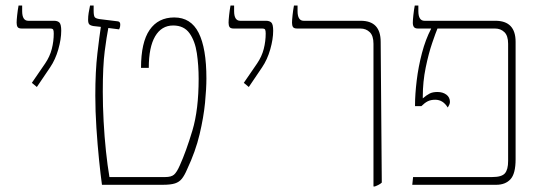

<svg xmlns="http://www.w3.org/2000/svg" viewBox="-20 -667 1944 693"><path d="M113 -353 95 -368 143 -438Q160 -463 167 -490.5Q174 -518 174 -546Q174 -556 172 -560Q170 -564 161 -564H59Q47 -564 43.5 -569.5Q40 -575 40 -585Q40 -594 42 -612.5Q44 -631 47 -647H60V-627Q60 -592 82 -592H175Q188 -592 194.5 -585.5Q201 -579 201 -556Q201 -526 190.5 -489Q180 -452 161 -424Z M348 0Q343 -36 337.5 -90Q332 -144 328 -205Q324 -266 324 -322Q324 -410 331.5 -474Q339 -538 344 -570L317 -573Q306 -575 302 -579.5Q298 -584 298 -596Q298 -608 300 -620.5Q302 -633 305 -647H318V-629Q318 -610 322 -605Q326 -600 340 -598L405 -590Q414 -589 414 -579Q414 -573 413 -569Q412 -565 410 -561L371 -566Q365 -536 358 -482.5Q351 -429 351 -336Q351 -285 354 -229Q357 -173 362.5 -121Q368 -69 375 -28H577Q598 -28 608 -36.5Q618 -45 629 -70Q652 -121 674.5 -196Q697 -271 697 -383Q697 -431 690.5 -475Q684 -519 664 -547Q644 -575 605 -575Q563 -575 540 -536Q517 -497 517 -422H489Q489 -514 520 -559Q551 -604 609 -604Q669 -604 697 -548.5Q725 -493 725 -384Q725 -347 720 -295.5Q715 -244 700.5 -182.5Q686 -121 655 -55Q646 -34 636.5 -22Q627 -10 611.5 -5Q596 0 567 0Z M878 -353 860 -368 908 -438Q925 -463 932 -490.5Q939 -518 939 -546Q939 -556 937 -560Q935 -564 926 -564H824Q812 -564 808.5 -569.5Q805 -575 805 -585Q805 -594 807 -612.5Q809 -631 812 -647H825V-627Q825 -592 847 -592H940Q953 -592 959.5 -585.5Q966 -579 966 -556Q966 -526 955.5 -489Q945 -452 926 -424Z M1328 6V-509Q1328 -538 1314.5 -551Q1301 -564 1281 -564H1053Q1041 -564 1037.5 -569.5Q1034 -575 1034 -585Q1034 -594 1036 -612.5Q1038 -631 1041 -647H1054V-627Q1054 -592 1076 -592H1282Q1354 -592 1354 -516L1358 -8Q1354 -4 1347.5 -0.5Q1341 3 1333 6Z M1468 0 1471 -28H1757Q1791 -28 1802.5 -41.5Q1814 -55 1814 -86V-509Q1814 -538 1800.5 -551Q1787 -564 1767 -564H1559Q1553 -550 1540 -512Q1527 -474 1516.5 -423Q1506 -372 1506 -319V-312Q1520 -324 1531 -329.5Q1542 -335 1559 -335Q1578 -335 1591 -325.5Q1604 -316 1604 -299Q1604 -291 1596 -279Q1579 -307 1551 -307Q1535 -307 1524 -301.5Q1513 -296 1501 -284H1478V-289Q1478 -326 1484 -376Q1490 -426 1503 -475.5Q1516 -525 1536 -563V-564H1489Q1478 -564 1474 -569.5Q1470 -575 1470 -585Q1470 -594 1472 -612.5Q1474 -631 1477 -647H1490V-627Q1490 -592 1512 -592H1768Q1841 -592 1841 -516V-92Q1841 -40 1822.5 -20Q1804 0 1771 0Z"/></svg>

Font: Noto Serif Hebrew SemiCondensed Thin
Style: Regular
Weight: 100
Width: 4
Designer: Monotype Design Team
Foundry: Monotype Imaging Inc.
Version: Version 2.004; ttfautohint (v1.8.4.7-5d5b)